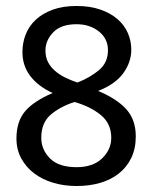

<svg xmlns="http://www.w3.org/2000/svg" viewBox="-20 -614 510 642"><path d="M236 -594Q281 -594 315.5 -582Q350 -570 373 -550Q396 -530 407.5 -503.5Q419 -477 419 -448Q419 -406 392 -369Q365 -332 308 -310Q372 -283 403 -248Q434 -213 434 -158Q434 -117 419 -86Q404 -55 377.5 -34Q351 -13 315 -2.5Q279 8 236 8Q194 8 157.5 -3Q121 -14 94 -34.5Q67 -55 51 -84.5Q35 -114 35 -151Q35 -208 64 -242Q93 -276 156 -303Q108 -325 81.5 -359.5Q55 -394 55 -440Q55 -471 66 -499Q77 -527 99.5 -548Q122 -569 156 -581.5Q190 -594 236 -594ZM132 -445Q132 -423 140.5 -406.5Q149 -390 164 -377Q179 -364 198.5 -354.5Q218 -345 239 -338Q282 -355 311.5 -380Q341 -405 341 -446Q341 -485 310.5 -509Q280 -533 236 -533Q184 -533 158 -506Q132 -479 132 -445ZM229 -273Q180 -257 149 -230Q118 -203 118 -153Q118 -114 147 -84.5Q176 -55 236 -55Q291 -55 321.5 -84.5Q352 -114 352 -153Q352 -201 317 -229.5Q282 -258 229 -273Z"/></svg>

Font: Mukta Mahee
Style: Regular
Weight: 400
Designer: Shuchita Grover, Noopur Datye, Girish Dalvi, Yashodeep Gholap
Foundry: Ek Type
Version: Version 2.538;PS 1.000;hotconv 16.6.51;makeotf.lib2.5.65220;